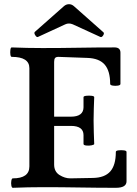

<svg xmlns="http://www.w3.org/2000/svg" viewBox="-20 -892 653 915"><path d="M41 3Q36 3 34 -8Q32 -19 34 -30.5Q36 -42 41 -42Q120 -42 120 -99V-567Q120 -621 36 -621Q31 -621 29.5 -632Q28 -643 29.5 -654.5Q31 -666 36 -666Q110 -663 182 -663Q268 -663 354.5 -664.5Q441 -666 526 -666Q554 -666 554 -641V-492Q554 -486 542 -484Q530 -482 517.5 -484Q505 -486 505 -492Q505 -554 479 -584Q453 -614 397 -616L258 -621Q247 -621 242.5 -615.5Q238 -610 238 -597V-336H318Q348 -336 363 -347.5Q378 -359 378 -381V-429Q378 -434 391 -435.5Q404 -437 416.5 -435.5Q429 -434 429 -429Q428 -401 427 -373.5Q426 -346 426 -318Q426 -290 427 -262Q428 -234 429 -206Q429 -202 416.5 -199.5Q404 -197 391 -198.5Q378 -200 378 -206V-248Q378 -270 363 -281Q348 -292 318 -292H238V-108Q238 -74 263.5 -58Q289 -42 315 -42L423 -44Q479 -45 505.5 -75Q532 -105 532 -168Q532 -174 544.5 -175.5Q557 -177 570 -175.5Q583 -174 583 -168V-28Q583 3 532 3Q446 3 359 1.5Q272 0 186 0Q113 0 41 3ZM161 -716Q155 -713 148 -724Q141 -735 146 -740L284 -862Q295 -872 309 -872Q322 -872 333 -862L473 -738Q478 -733 471.5 -723Q465 -713 458 -716L327 -776Q317 -780 309 -780Q299 -780 291 -776Z"/></svg>

Font: Junicode VF
Style: Regular
Weight: 400
Designer: Peter S. Baker
Version: Version 2.213